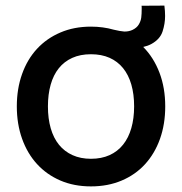

<svg xmlns="http://www.w3.org/2000/svg" viewBox="-20 -650 650 685"><path d="M566.5 -630Q569 -610 569 -593Q569 -565.5 560 -537.8Q551 -510 520 -493Q507 -486 491 -482.5Q528.5 -444.5 549 -390.5Q569.5 -336.5 569.5 -270.5Q569.5 -207 550.8 -154.5Q532 -102 497.5 -64.2Q463 -26.5 414 -5.8Q365 15 304.5 15Q244 15 195.2 -6Q146.5 -27 112 -64.8Q77.5 -102.5 58.8 -155Q40 -207.5 40 -270.5Q40 -333.5 58.8 -386Q77.5 -438.5 112.2 -476Q147 -513.5 195.8 -534.2Q244.5 -555 304.5 -555Q326.5 -555 346.8 -552.2Q367 -549.5 386 -544Q409 -538.5 423 -537.5Q424 -537.5 425.5 -537.5Q439.5 -537.5 452 -543Q468 -550.5 475.2 -562.8Q482.5 -575 484 -587.8Q485.5 -600.5 485.5 -616Q485.5 -620 485.5 -625L485 -629.5ZM304.5 -83.5Q342 -83.5 370.8 -96.5Q399.5 -109.5 419 -133.8Q438.5 -158 448.5 -192.8Q458.5 -227.5 458.5 -270.5Q458.5 -314 448.5 -348.5Q438.5 -383 419 -407Q399.5 -431 370.8 -443.8Q342 -456.5 304.5 -456.5Q266.5 -456.5 237.8 -443.5Q209 -430.5 189.8 -406.5Q170.5 -382.5 160.8 -348Q151 -313.5 151 -270.5Q151 -227 161 -192.2Q171 -157.5 190.5 -133.5Q210 -109.5 238.8 -96.5Q267.5 -83.5 304.5 -83.5Z"/></svg>

Font: Vela Sans SemBd
Style: Regular
Weight: 600
Designer: Principal design: Mikhail Sharanda - project Manrope.
Design modification: Ravid Balaliev
Foundry: Mikhail Sharanda
Version: Version 1.001